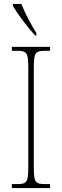

<svg xmlns="http://www.w3.org/2000/svg" viewBox="-20 -951 315 971"><path d="M159 -771H164V-784C139 -822 106 -886 88 -931H45V-921C65 -886 123 -807 159 -771ZM40 0H233V-20H207C157 -20 151 -31 151 -108V-606C151 -683 157 -694 207 -694H233V-714H40V-694H67C117 -694 123 -683 123 -606V-108C123 -31 117 -20 67 -20H40Z"/></svg>

Font: Noto Serif Myanmar Condensed Thin
Style: Regular
Weight: 100
Width: 3
Designer: Ben Mitchell and the Monotype Design Team
Foundry: Monotype Imaging Inc.
Version: Version 2.106